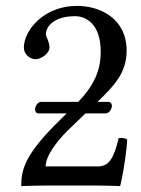

<svg xmlns="http://www.w3.org/2000/svg" viewBox="-20 -630 478 652"><path d="M61 -468C61 -447 80 -429 101 -429C118 -429 148 -446.9 148 -469C148 -477 146 -483 144 -490C142 -497 136 -506 136 -514C136 -539 162 -575 235 -575C271 -575 322 -550 322 -454C322 -392.1 300.5 -341.5 245.8 -284H118C109 -284 99 -269 99 -259C99 -253 102 -245 110 -245H206.5L166 -205C68 -105 52 -57 52 2C52 2 103 0 135 0H310C342 0 388 2 388 2C401 -51 411 -126 412 -156C406 -161 393 -163 383 -161C366 -90 349 -65 313 -65H135C135 -113 204 -181 209 -186L270.4 -245H339C351 -245 360 -260 360 -271C360 -276 357 -284 348 -284H311C367.5 -338.5 410 -382.5 410 -458C410 -566 322 -610 241 -610C130 -610 61 -528 61 -468Z"/></svg>

Font: Libertinus Serif
Style: Regular
Weight: 400
Designer: Philipp H. Poll
Foundry: Khaled Hosny
Version: Version 6.2